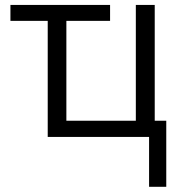

<svg xmlns="http://www.w3.org/2000/svg" viewBox="-20 -545 714 764"><path d="M21.5 -461.9Q21.5 -477.5 21.5 -525.4Q121.1 -525.4 418 -525.4Q418 -509.8 418 -461.9Q374 -461.9 244.1 -461.9Q244.1 -362.3 244.1 -64.5Q313.5 -64.5 520.5 -64.5Q520.5 -179.7 520.5 -525.4Q539.1 -525.4 595.7 -525.4Q595.7 -410.2 595.7 -64.5Q607.4 -64.5 641.6 -64.5Q641.6 1 641.6 198.2Q624 198.2 573.2 198.2Q573.2 148.4 573.2 0Q472.7 0 169.9 0Q169.9 -115.2 169.9 -461.9Q132.8 -461.9 21.5 -461.9Z"/></svg>

Font: Gothic A1
Style: Regular
Weight: 400
Designer: HanYang I&C Co.,Ltd.
Version: Version 2.50